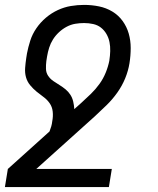

<svg xmlns="http://www.w3.org/2000/svg" viewBox="-24 -548 644 783"><path d="M-4 215 8 141 178 -12Q182 -22 185 -32.5Q188 -43 189 -53Q193 -73 191 -92.5Q189 -112 178.5 -127Q168 -142 153.5 -152.5Q139 -163 125 -174.5Q111 -186 99 -200.5Q87 -215 82 -233Q77 -251 78.5 -271Q80 -291 83 -311L86 -330Q91 -356 99.5 -382.5Q108 -409 124.5 -433Q141 -457 163.5 -476Q186 -495 212 -507Q238 -519 265 -523.5Q292 -528 319 -528Q350 -528 379.5 -522Q409 -516 434 -501Q459 -486 476 -462.5Q493 -439 501 -411Q509 -383 509 -352Q509 -321 504 -290Q499 -259 486.5 -228.5Q474 -198 454.5 -170.5Q435 -143 411 -119.5Q387 -96 362 -73L124 141H432L420 215ZM307 -128Q327 -146 346.5 -165Q366 -184 381.5 -205.5Q397 -227 407 -251.5Q417 -276 422 -301V-302Q425 -321 425.5 -340Q426 -359 422.5 -376.5Q419 -394 410 -409.5Q401 -425 387.5 -435.5Q374 -446 356 -450Q338 -454 319 -454Q301 -454 283 -451Q265 -448 248 -439Q231 -430 216.5 -416.5Q202 -403 192 -387Q182 -371 176.5 -353.5Q171 -336 168 -318L165 -299Q163 -283 163.5 -267Q164 -251 172.5 -238.5Q181 -226 193.5 -217.5Q206 -209 219 -201Q232 -193 243.5 -183.5Q255 -174 263 -161.5Q271 -149 274.5 -134Q278 -119 279 -103Z"/></svg>

Font: Iosevka Extended Oblique
Style: Regular
Weight: 400
Width: 7
Italic angle: -9°
Monospace: yes
Designer: Belleve Invis
Foundry: Belleve Invis
Version: Version 32.0.1; ttfautohint (v1.8.4)